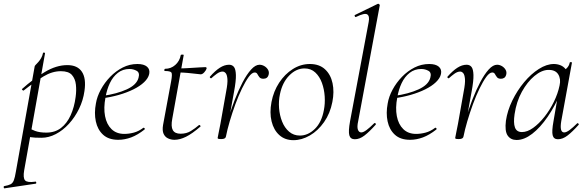

<svg xmlns="http://www.w3.org/2000/svg" viewBox="-80 -746 3173 1041"><path d="M-55 275Q-59 276 -60 270Q-61 264 -57 263Q-34 259 -22.5 253Q-11 247 -5 231.5Q1 216 6 185L108 -386Q108 -389 114 -395Q120 -401 128 -410Q136 -419 143 -431Q150 -443 153 -458Q154 -462 159.5 -461Q165 -460 164 -456L51 178Q44 219 56 232Q68 245 111 239Q115 237 116.5 243Q118 249 113 250ZM145 1Q105 1 88 -2Q71 -5 57 -8L67 -58Q86 -45 110.5 -36Q135 -27 171 -27Q218 -27 250.5 -52Q283 -77 303 -121Q323 -165 330 -220Q335 -255 331.5 -287Q328 -319 310 -339.5Q292 -360 250 -360Q203 -360 156.5 -332Q110 -304 48 -255Q45 -254 41 -258.5Q37 -263 40 -264Q99 -317 162 -355Q225 -393 285 -393Q340 -393 364 -357Q388 -321 378 -253Q371 -202 348.5 -156Q326 -110 293.5 -74.5Q261 -39 222.5 -19Q184 1 145 1Z M561 12Q509 12 479 -15.5Q449 -43 439.5 -88Q430 -133 440 -185Q446 -222 466.5 -260Q487 -298 517.5 -329.5Q548 -361 585.5 -380Q623 -399 665 -399Q700 -399 717 -384.5Q734 -370 729 -345Q724 -322 701.5 -300.5Q679 -279 643.5 -261.5Q608 -244 564.5 -231.5Q521 -219 474 -213L476 -226Q554 -237 607.5 -261.5Q661 -286 671 -324Q679 -352 661 -362Q643 -372 622 -372Q586 -372 559 -351Q532 -330 515.5 -295Q499 -260 492 -218Q481 -161 489.5 -116.5Q498 -72 524.5 -46Q551 -20 594 -20Q619 -20 645.5 -27Q672 -34 697 -53Q700 -55 703.5 -51Q707 -47 704 -44Q666 -14 631 -1Q596 12 561 12Z M866 12Q848 12 831.5 4.5Q815 -3 807 -20.5Q799 -38 804 -68L848 -306Q855 -344 849.5 -352.5Q844 -361 814 -361Q810 -361 811 -367Q812 -373 815 -373Q847 -373 870.5 -394Q894 -415 900 -447Q900 -450 908.5 -450Q917 -450 916 -447L854 -102Q846 -60 857 -40.5Q868 -21 899 -21Q931 -21 954.5 -35.5Q978 -50 999 -68Q1001 -70 1005 -66Q1009 -62 1007 -60Q962 -21 928.5 -4.5Q895 12 866 12ZM1008 -343Q1005 -343 985 -345.5Q965 -348 938.5 -350.5Q912 -353 888 -353L890 -375Q913 -375 944 -377Q975 -379 1001 -380.5Q1027 -382 1033 -382Q1037 -382 1039 -380Q1041 -378 1040 -374Q1038 -366 1028 -354.5Q1018 -343 1008 -343Z M1145 -6 1135 -7Q1143 -50 1158 -102Q1173 -154 1193 -205.5Q1213 -257 1235.5 -300Q1258 -343 1281.5 -369Q1305 -395 1327 -395Q1340 -395 1352.5 -388Q1365 -381 1372.5 -369Q1380 -357 1377 -343Q1374 -330 1366.5 -324.5Q1359 -319 1348 -319Q1333 -319 1326.5 -327.5Q1320 -336 1315.5 -344.5Q1311 -353 1301 -353Q1286 -353 1268.5 -329Q1251 -305 1232 -266Q1213 -227 1196 -180.5Q1179 -134 1165.5 -88Q1152 -42 1145 -6ZM1120 8Q1107 8 1103.5 6.5Q1100 5 1100 2Q1100 -1 1105.5 -26.5Q1111 -52 1115 -74L1146 -249Q1155 -295 1153 -318Q1151 -341 1143.5 -349.5Q1136 -358 1127 -358Q1112 -358 1095.5 -346Q1079 -334 1066 -322Q1064 -320 1060 -323.5Q1056 -327 1058 -330Q1086 -362 1111.5 -378.5Q1137 -395 1162 -395Q1179 -395 1188.5 -383Q1198 -371 1199 -339.5Q1200 -308 1189 -249L1145 -6Q1143 8 1120 8Z M1511 14Q1465 14 1434.5 -13.5Q1404 -41 1392.5 -88Q1381 -135 1392 -193Q1403 -251 1433.5 -297.5Q1464 -344 1507.5 -371.5Q1551 -399 1600 -399Q1651 -399 1682 -370.5Q1713 -342 1723 -295Q1733 -248 1722 -193Q1710 -131 1677 -84Q1644 -37 1600 -11.5Q1556 14 1511 14ZM1546 -11Q1590 -11 1627 -47Q1664 -83 1676 -149Q1683 -184 1680.5 -223Q1678 -262 1665.5 -296.5Q1653 -331 1629.5 -353Q1606 -375 1571 -375Q1526 -375 1488.5 -337Q1451 -299 1438 -236Q1430 -199 1433 -160Q1436 -121 1449.5 -87Q1463 -53 1487.5 -32Q1512 -11 1546 -11Z M1844 9Q1820 9 1814 -12.5Q1808 -34 1818 -89L1919 -627Q1925 -659 1911 -668Q1897 -677 1850 -654Q1846 -652 1843.5 -658Q1841 -664 1845 -665L1968 -725Q1972 -727 1976 -723Q1980 -719 1979 -717L1862 -89Q1855 -58 1860.5 -43Q1866 -28 1879 -28Q1890 -28 1908 -41.5Q1926 -55 1948 -77Q1952 -81 1956 -77Q1960 -73 1956 -69Q1923 -32 1896.5 -11.5Q1870 9 1844 9Z M2143 12Q2091 12 2061 -15.5Q2031 -43 2021.5 -88Q2012 -133 2022 -185Q2028 -222 2048.5 -260Q2069 -298 2099.5 -329.5Q2130 -361 2167.5 -380Q2205 -399 2247 -399Q2282 -399 2299 -384.5Q2316 -370 2311 -345Q2306 -322 2283.5 -300.5Q2261 -279 2225.5 -261.5Q2190 -244 2146.5 -231.5Q2103 -219 2056 -213L2058 -226Q2136 -237 2189.5 -261.5Q2243 -286 2253 -324Q2261 -352 2243 -362Q2225 -372 2204 -372Q2168 -372 2141 -351Q2114 -330 2097.5 -295Q2081 -260 2074 -218Q2063 -161 2071.5 -116.5Q2080 -72 2106.5 -46Q2133 -20 2176 -20Q2201 -20 2227.5 -27Q2254 -34 2279 -53Q2282 -55 2285.5 -51Q2289 -47 2286 -44Q2248 -14 2213 -1Q2178 12 2143 12Z M2433 -6 2423 -7Q2431 -50 2446 -102Q2461 -154 2481 -205.5Q2501 -257 2523.5 -300Q2546 -343 2569.5 -369Q2593 -395 2615 -395Q2628 -395 2640.5 -388Q2653 -381 2660.5 -369Q2668 -357 2665 -343Q2662 -330 2654.5 -324.5Q2647 -319 2636 -319Q2621 -319 2614.5 -327.5Q2608 -336 2603.5 -344.5Q2599 -353 2589 -353Q2574 -353 2556.5 -329Q2539 -305 2520 -266Q2501 -227 2484 -180.5Q2467 -134 2453.5 -88Q2440 -42 2433 -6ZM2408 8Q2395 8 2391.5 6.5Q2388 5 2388 2Q2388 -1 2393.5 -26.5Q2399 -52 2403 -74L2434 -249Q2443 -295 2441 -318Q2439 -341 2431.5 -349.5Q2424 -358 2415 -358Q2400 -358 2383.5 -346Q2367 -334 2354 -322Q2352 -320 2348 -323.5Q2344 -327 2346 -330Q2374 -362 2399.5 -378.5Q2425 -395 2450 -395Q2467 -395 2476.5 -383Q2486 -371 2487 -339.5Q2488 -308 2477 -249L2433 -6Q2431 8 2408 8Z M2721 13Q2689 13 2672.5 -11Q2656 -35 2663 -91Q2671 -146 2697.5 -200.5Q2724 -255 2761.5 -300Q2799 -345 2841.5 -372Q2884 -399 2923 -399Q2941 -399 2958 -392.5Q2975 -386 2987 -371Q2999 -356 3001 -332L2963 -357Q2974 -359 2990 -373.5Q3006 -388 3009 -407Q3011 -410 3016.5 -409Q3022 -408 3021 -406L2963 -89Q2953 -28 2979 -28Q2991 -28 3009 -41.5Q3027 -55 3049 -77Q3052 -80 3056 -76Q3060 -72 3057 -69Q3024 -32 2997.5 -11.5Q2971 9 2945 9Q2922 9 2916.5 -12.5Q2911 -34 2921 -89L2945 -229L2961 -246Q2930 -172 2889.5 -113Q2849 -54 2805.5 -20.5Q2762 13 2721 13ZM2750 -30Q2779 -30 2810.5 -52.5Q2842 -75 2871.5 -112Q2901 -149 2923 -194Q2945 -239 2954 -283Q2962 -318 2946.5 -343Q2931 -368 2892 -367Q2856 -366 2817.5 -334Q2779 -302 2749.5 -248.5Q2720 -195 2710 -127Q2703 -80 2712 -55Q2721 -30 2750 -30Z"/></svg>

Font: Cormorant Infant Light
Style: Italic
Weight: 300
Italic angle: -10°
Designer: Christian Thalmann (Catharsis Fonts)
Foundry: Catharsis Fonts
Version: Version 4.001